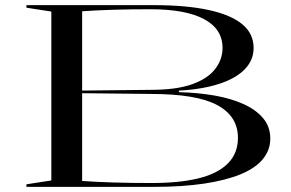

<svg xmlns="http://www.w3.org/2000/svg" viewBox="-20 -728 1134 748"><path d="M578 -708Q706 -708 793 -689Q880 -670 924 -633.5Q968 -597 968 -541Q968 -503 946 -473Q924 -443 885 -422.5Q846 -402 792.5 -390Q739 -378 677 -375V-369Q753 -367 817.5 -355.5Q882 -344 930 -322Q978 -300 1005.5 -267Q1033 -234 1033 -188Q1033 -143 1003.5 -107.5Q974 -72 916 -48.5Q858 -25 774 -12.5Q690 0 581 0H83V-10L180 -25V-683L83 -698V-708ZM566 -692Q487 -692 420.5 -690Q354 -688 300 -684V-23Q410 -15 572 -15Q680 -15 754.5 -33.5Q829 -52 868 -91.5Q907 -131 907 -191Q907 -275 826.5 -318.5Q746 -362 567 -362L288 -365V-375L567 -378Q668 -378 729 -400Q790 -422 818.5 -459.5Q847 -497 847 -541Q847 -615 775 -653.5Q703 -692 566 -692Z"/></svg>

Font: Kalnia Expanded Light
Style: Regular
Weight: 300
Width: 7
Designer: Frida Medrano
Foundry: Frida Medrano
Version: Version 1.105